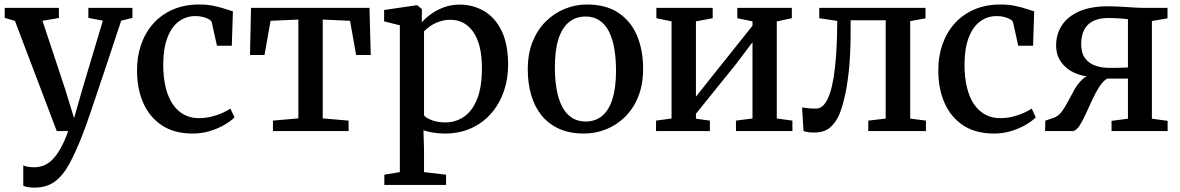

<svg xmlns="http://www.w3.org/2000/svg" viewBox="-20 -583 5248 854"><path d="M132.5 251.5Q117 251.5 103.8 249.2Q90.5 247 83.5 243.5V152.5Q90 156.5 104 158.8Q118 161 132.5 161Q154.5 161 174.8 153Q195 145 213.5 126.5Q232 108 249.5 76.8Q267 45.5 283.5 0H232.5L46.5 -490L1 -503.5V-548H242V-503L169 -490.5L268.5 -190.5L309.5 -57.5L347.5 -190.5L437.5 -491L373 -503.5V-548H569V-503.5L519 -491Q490.5 -404.5 466 -331Q441.5 -257.5 421.5 -198Q401.5 -138.5 386.5 -94.2Q371.5 -50 361.5 -22.2Q351.5 5.5 347.5 15Q317.5 92.5 288.8 145.2Q260 198 223.5 224.8Q187 251.5 132.5 251.5Z M838 11Q755 11 700 -25.5Q645 -62 617.2 -125.2Q589.5 -188.5 589.5 -268.5Q589 -330 607.2 -383.5Q625.5 -437 661 -477.2Q696.5 -517.5 748.2 -540.2Q800 -563 866.5 -563Q901.5 -563 930.2 -557Q959 -551 980.5 -543.8Q1002 -536.5 1016 -532.5L1011 -379.5H945L922.5 -481.5Q921 -490 910 -496.8Q899 -503.5 883.2 -507.5Q867.5 -511.5 849.5 -511.5Q807.5 -511.5 775.2 -487.5Q743 -463.5 724.8 -416Q706.5 -368.5 706 -297Q706 -237 717.5 -191.8Q729 -146.5 750.2 -116.8Q771.5 -87 800.5 -72.2Q829.5 -57.5 864 -57.5Q893.5 -57.5 920 -64Q946.5 -70.5 968.2 -80.2Q990 -90 1005 -100L1023 -61Q1007 -44.5 978.2 -27.8Q949.5 -11 913.2 0Q877 11 838 11Z M1194 0V-46.5L1307 -56.5V-496L1183.5 -490.5L1156.5 -338.5H1092L1096.5 -548H1623.5L1629 -338.5H1564L1537 -490.5L1415.5 -496V-56.5L1530.5 -46.5V0Z M1689.5 239.5V194L1758.5 182.5V-470.5L1688.5 -488V-538.5L1831 -559.5H1836L1856.5 -542.5L1856 -483.5Q1871 -501 1895.5 -519.2Q1920 -537.5 1952.8 -550Q1985.5 -562.5 2025.5 -562.5Q2083 -562.5 2132 -534.5Q2181 -506.5 2210.5 -447.2Q2240 -388 2240 -294Q2240 -230.5 2220.5 -175.2Q2201 -120 2164.2 -78Q2127.5 -36 2075.5 -12.5Q2023.5 11 1958.5 11Q1933.5 11 1906.5 6.8Q1879.5 2.5 1863.5 -3.5L1866 80V182.5L1964 194V239.5ZM1960.5 -38.5Q2007 -38.5 2043.8 -63.8Q2080.5 -89 2102 -142Q2123.5 -195 2123.5 -279.5Q2123.5 -336.5 2112.8 -377.5Q2102 -418.5 2082.5 -444.5Q2063 -470.5 2038 -482.8Q2013 -495 1984 -495Q1956.5 -495 1933.5 -486.8Q1910.5 -478.5 1893 -466.5Q1875.5 -454.5 1866 -443.5V-70Q1873.5 -59 1899.8 -48.8Q1926 -38.5 1960.5 -38.5Z M2327.5 -274Q2327.5 -344.5 2349.2 -398.2Q2371 -452 2408.5 -488.5Q2446 -525 2493 -544Q2540 -563 2590 -563Q2676 -563 2731.5 -525.5Q2787 -488 2813.8 -423.5Q2840.5 -359 2840.5 -277.5Q2840.5 -207 2818.8 -153Q2797 -99 2759.5 -62.5Q2722 -26 2675 -7.5Q2628 11 2578 11Q2513.5 11 2466.2 -10.5Q2419 -32 2388.2 -70.5Q2357.5 -109 2342.5 -161Q2327.5 -213 2327.5 -274ZM2585 -42.5Q2628 -42.5 2658.2 -67.5Q2688.5 -92.5 2704.2 -142.8Q2720 -193 2720 -269Q2720 -320 2712.8 -364Q2705.5 -408 2689.8 -440.5Q2674 -473 2648 -491.2Q2622 -509.5 2585 -509.5Q2541.5 -509.5 2510.8 -484.5Q2480 -459.5 2464 -409.5Q2448 -359.5 2448 -283Q2448 -231 2455.5 -187.2Q2463 -143.5 2479.2 -111Q2495.5 -78.5 2521.8 -60.5Q2548 -42.5 2585 -42.5Z M2898 0V-46.5L2967 -56V-488L2899.5 -502V-548H3150V-502L3075.5 -488V-153L3143 -238L3327 -468.5V-488L3259.5 -502V-548H3502V-502L3435 -487.5V-56L3504.5 -46.5V0H3253.5V-46.5L3327 -56V-395L3255 -299.5L3075.5 -77V-55L3137.5 -46.5V0Z M3600 6.5Q3585 6.5 3573 4.5Q3561 2.5 3554 0L3547.5 -105Q3558 -103 3575 -101.5Q3592 -100 3610 -100Q3641.5 -100 3662.2 -144.8Q3683 -189.5 3693.2 -276.5Q3703.5 -363.5 3704 -490L3624 -502V-548H4096.5V-501.5L4028.5 -489V-55.5L4098.5 -46.5V0H3842V-46.5L3919.5 -55.5V-493H3763.5V-443.5Q3763.5 -337 3755 -262.5Q3746.5 -188 3734.2 -140.2Q3722 -92.5 3710 -66.5Q3695 -35 3670 -14.2Q3645 6.5 3600 6.5Z M4402 11Q4319 11 4264 -25.5Q4209 -62 4181.2 -125.2Q4153.5 -188.5 4153.5 -268.5Q4153 -330 4171.2 -383.5Q4189.5 -437 4225 -477.2Q4260.5 -517.5 4312.2 -540.2Q4364 -563 4430.5 -563Q4465.5 -563 4494.2 -557Q4523 -551 4544.5 -543.8Q4566 -536.5 4580 -532.5L4575 -379.5H4509L4486.5 -481.5Q4485 -490 4474 -496.8Q4463 -503.5 4447.2 -507.5Q4431.5 -511.5 4413.5 -511.5Q4371.5 -511.5 4339.2 -487.5Q4307 -463.5 4288.8 -416Q4270.5 -368.5 4270 -297Q4270 -237 4281.5 -191.8Q4293 -146.5 4314.2 -116.8Q4335.5 -87 4364.5 -72.2Q4393.5 -57.5 4428 -57.5Q4457.5 -57.5 4484 -64Q4510.5 -70.5 4532.2 -80.2Q4554 -90 4569 -100L4587 -61Q4571 -44.5 4542.2 -27.8Q4513.5 -11 4477.2 0Q4441 11 4402 11Z M4628.5 0 4629.5 -46.5 4665.5 -58.5Q4687 -65.5 4702.2 -86Q4717.5 -106.5 4731 -132.8Q4744.5 -159 4759.2 -184.8Q4774 -210.5 4793.8 -229.5Q4813.5 -248.5 4841.5 -253.5L4843 -241.5Q4796 -242 4758.5 -259.2Q4721 -276.5 4699.2 -307.8Q4677.5 -339 4677.5 -381Q4677.5 -430.5 4703 -470Q4728.5 -509.5 4779.8 -532.2Q4831 -555 4908 -555Q4935.5 -555 4965 -553.2Q4994.5 -551.5 5021.2 -549.8Q5048 -548 5065.5 -548H5173V-501.5L5103.5 -489.5V-55L5173.5 -45.5V0H4924V-45.5L4997 -55V-233.5H4904.5Q4885.5 -222 4869 -196Q4852.5 -170 4837.8 -138Q4823 -106 4809.2 -75.8Q4795.5 -45.5 4782 -24.5Q4768.5 -3.5 4753.5 0ZM4916 -281Q4929 -281 4944.5 -281.2Q4960 -281.5 4974.5 -282.2Q4989 -283 4997 -283V-497.5Q4988.5 -499 4973 -500.2Q4957.5 -501.5 4940.5 -502.2Q4923.5 -503 4910.5 -503Q4870 -503 4843 -489.8Q4816 -476.5 4802.5 -450.8Q4789 -425 4789 -387Q4789 -348 4805.8 -324.8Q4822.5 -301.5 4851.2 -291.2Q4880 -281 4916 -281Z"/></svg>

Font: Merriweather 36pt Medium
Style: Regular
Weight: 500
Version: Version 2.100